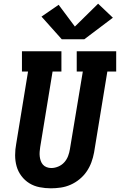

<svg xmlns="http://www.w3.org/2000/svg" viewBox="-20 -1013 650 1041"><path d="M256 8Q225 8 194.5 2Q164 -4 139 -19.5Q114 -35 96 -59Q78 -83 70 -111.5Q62 -140 62 -171.5Q62 -203 68 -234L132 -625H99V-735H313V-625H265L198 -216Q196 -203 195 -190Q194 -177 195.5 -164.5Q197 -152 201 -140.5Q205 -129 213 -120Q221 -111 233 -106.5Q245 -102 258 -102Q277 -102 296 -110Q315 -118 328.5 -133Q342 -148 349 -166.5Q356 -185 359 -204L429 -625H396V-735H610V-625H562L490 -186Q485 -159 475.5 -133Q466 -107 450 -83.5Q434 -60 411.5 -41.5Q389 -23 363 -11.5Q337 0 309.5 4Q282 8 256 8ZM315 -800 205 -923 298 -987 386 -869 512 -993 592 -917 437 -800Z"/></svg>

Font: Iosevka Slab XBdEx
Style: Italic
Weight: 800
Width: 7
Italic angle: -9°
Monospace: yes
Designer: Belleve Invis
Foundry: Belleve Invis
Version: Version 11.1.1; ttfautohint (v1.8.3)